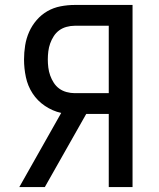

<svg xmlns="http://www.w3.org/2000/svg" viewBox="-20 -755 640 775"><path d="M58 0 227 -299Q192 -307 161.5 -327.5Q131 -348 111.5 -378Q92 -408 84.5 -443.5Q77 -479 77 -515Q77 -543 81.5 -571.5Q86 -600 97.5 -626Q109 -652 128 -674Q147 -696 171.5 -710Q196 -724 224.5 -729.5Q253 -735 281 -735H515V0H419V-295H328L161 0ZM281 -379H419V-651H281Q265 -651 248.5 -646.5Q232 -642 219 -632.5Q206 -623 197 -609Q188 -595 182.5 -579.5Q177 -564 175 -547.5Q173 -531 173 -515Q173 -499 175 -482.5Q177 -466 182.5 -450.5Q188 -435 197 -421Q206 -407 219 -397.5Q232 -388 248.5 -383.5Q265 -379 281 -379Z"/></svg>

Font: Iosevka SS04 Medium Extended
Style: Regular
Weight: 500
Width: 7
Monospace: yes
Designer: Belleve Invis
Foundry: Belleve Invis
Version: Version 19.0.0; ttfautohint (v1.8.4)